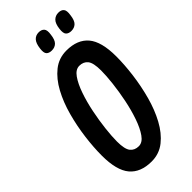

<svg xmlns="http://www.w3.org/2000/svg" viewBox="-277 -931 993 993"><g transform="rotate(-45 219.5 -434.0)"><path d="M184 9Q104 9 63.5 -39Q23 -87 23 -195Q23 -255 32 -325Q41 -395 59.5 -463Q78 -531 108 -586.5Q138 -642 180 -675.5Q222 -709 278 -709Q358 -709 398.5 -661Q439 -613 439 -505Q439 -445 430 -375Q421 -305 402.5 -237Q384 -169 354 -113.5Q324 -58 282 -24.5Q240 9 184 9ZM193 -94Q220 -94 241.5 -124.5Q263 -155 280 -204Q297 -253 308.5 -309.5Q320 -366 326 -419Q332 -472 332 -509Q332 -565 315.5 -585.5Q299 -606 269 -606Q242 -606 220.5 -575.5Q199 -545 182 -496Q165 -447 153.5 -390.5Q142 -334 136 -281Q130 -228 130 -191Q130 -135 146.5 -114.5Q163 -94 193 -94ZM368 -762Q349 -762 338.5 -772.5Q328 -783 332 -814Q336 -848 350.5 -862.5Q365 -877 387 -877Q407 -877 417 -865.5Q427 -854 422 -823Q418 -789 404 -775.5Q390 -762 368 -762ZM225 -762Q205 -762 195 -772.5Q185 -783 189 -813Q193 -847 207 -862Q221 -877 243 -877Q263 -877 273.5 -865.5Q284 -854 279 -823Q275 -789 261 -775.5Q247 -762 225 -762Z"/></g></svg>

Font: Georama Condensed SemiBold
Style: Italic
Weight: 600
Width: 3
Italic angle: -9°
Designer: Jean-Baptiste Levee
Foundry: Production Type
Version: Version 1.000